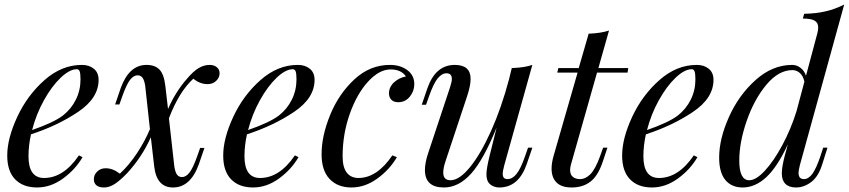

<svg xmlns="http://www.w3.org/2000/svg" viewBox="-20 -815 3753 849"><path d="M117 -221Q106 -171 106 -124Q106 -28 175 -28Q261 -28 329 -128L345 -120Q313 -65 258.5 -25.5Q204 14 144 14Q82 14 47 -22Q12 -58 12 -127Q12 -203 56.5 -298.5Q101 -394 177 -461Q253 -528 342 -528Q374 -528 395 -511Q416 -494 416 -462Q416 -381 325 -320Q234 -259 117 -221ZM122 -240Q217 -273 258 -304Q295 -333 315.5 -374.5Q336 -416 336 -464Q336 -491 332 -500Q328 -509 320 -509Q288 -509 248.5 -471.5Q209 -434 174.5 -372Q140 -310 122 -240Z M951 -491Q951 -472 936 -457.5Q921 -443 898 -443Q864 -443 835 -467Q772 -410 727 -292L751 -78Q755 -53 763 -42.5Q771 -32 785 -32Q802 -32 817.5 -51.5Q833 -71 852 -124L865 -161H884L859 -88Q822 14 745 14Q673 14 662 -78L647 -208Q607 -119 541 -48Q510 -16 486.5 -1Q463 14 440 14Q418 14 406.5 4.5Q395 -5 395 -23Q395 -42 410 -56.5Q425 -71 447 -71Q479 -71 510 -47Q551 -85 586 -138Q621 -191 643 -244L622 -436Q618 -461 610 -471.5Q602 -482 588 -482Q571 -482 555.5 -462.5Q540 -443 521 -390L508 -353H489L514 -426Q551 -528 628 -528Q665 -528 685 -507.5Q705 -487 711 -436L723 -333Q756 -409 807 -467Q835 -500 858.5 -514Q882 -528 907 -528Q926 -528 938.5 -518Q951 -508 951 -491Z M1072 -221Q1061 -171 1061 -124Q1061 -28 1130 -28Q1216 -28 1284 -128L1300 -120Q1268 -65 1213.5 -25.5Q1159 14 1099 14Q1037 14 1002 -22Q967 -58 967 -127Q967 -203 1011.5 -298.5Q1056 -394 1132 -461Q1208 -528 1297 -528Q1329 -528 1350 -511Q1371 -494 1371 -462Q1371 -381 1280 -320Q1189 -259 1072 -221ZM1077 -240Q1172 -273 1213 -304Q1250 -333 1270.5 -374.5Q1291 -416 1291 -464Q1291 -491 1287 -500Q1283 -509 1275 -509Q1243 -509 1203.5 -471.5Q1164 -434 1129.5 -372Q1095 -310 1077 -240Z M1495 -124Q1495 -75 1513.5 -51.5Q1532 -28 1565 -28Q1647 -28 1715 -128L1735 -120Q1703 -65 1648.5 -25.5Q1594 14 1534 14Q1473 14 1437.5 -23.5Q1402 -61 1402 -133Q1402 -214 1440 -307Q1478 -400 1547 -464Q1616 -528 1704 -528Q1750 -528 1781 -505Q1812 -482 1812 -443Q1812 -412 1792 -387.5Q1772 -363 1741 -363Q1721 -363 1710.5 -374Q1700 -385 1700 -402Q1700 -430 1722 -450.5Q1744 -471 1775 -477Q1754 -508 1707 -508Q1657 -508 1607.5 -454Q1558 -400 1526.5 -311Q1495 -222 1495 -124Z M2315 -162H2334L2309 -89Q2273 14 2188 14Q2172 14 2158 7Q2144 0 2137 -13Q2131 -27 2131 -44Q2131 -70 2145 -126L2176 -251Q2118 -108 2063 -47Q2008 14 1943 14Q1859 14 1859 -63Q1859 -95 1873 -137L1970 -429Q1978 -453 1978 -466Q1978 -491 1954 -491Q1934 -491 1915.5 -468.5Q1897 -446 1877 -389L1864 -352H1845L1870 -425Q1906 -528 1991 -528Q2061 -528 2061 -466Q2061 -436 2045 -388L1950 -102Q1940 -72 1940 -52Q1940 -18 1972 -18Q2011 -18 2058 -75.5Q2105 -133 2151 -235Q2197 -337 2231 -465L2243 -514Q2300 -516 2334 -528L2210 -85Q2203 -59 2203 -46Q2203 -23 2224 -23Q2246 -23 2264.5 -46.5Q2283 -70 2302 -125Z M2504 -85Q2501 -73 2501 -63Q2501 -43 2513 -33Q2525 -23 2544 -23Q2569 -23 2590.5 -44.5Q2612 -66 2633 -123L2647 -162H2666L2645 -99Q2624 -37 2590.5 -11.5Q2557 14 2508 14Q2463 14 2441 -8Q2419 -30 2419 -69Q2419 -95 2428 -126L2534 -494H2444L2449 -514H2539L2583 -666Q2637 -668 2673 -680L2626 -514H2758L2755 -494H2620Z M2836 -221Q2825 -171 2825 -124Q2825 -28 2894 -28Q2980 -28 3048 -128L3064 -120Q3032 -65 2977.5 -25.5Q2923 14 2863 14Q2801 14 2766 -22Q2731 -58 2731 -127Q2731 -203 2775.5 -298.5Q2820 -394 2896 -461Q2972 -528 3061 -528Q3093 -528 3114 -511Q3135 -494 3135 -462Q3135 -381 3044 -320Q2953 -259 2836 -221ZM2841 -240Q2936 -273 2977 -304Q3014 -333 3034.5 -374.5Q3055 -416 3055 -464Q3055 -491 3051 -500Q3047 -509 3039 -509Q3007 -509 2967.5 -471.5Q2928 -434 2893.5 -372Q2859 -310 2841 -240Z M3620 -162H3639L3616 -89Q3599 -34 3567 -10Q3535 14 3500 14Q3469 14 3453 -2Q3437 -18 3437 -48Q3437 -76 3450 -126L3464 -177Q3417 -76 3368 -31Q3319 14 3264 14Q3215 14 3187.5 -19Q3160 -52 3160 -118Q3160 -201 3203.5 -298Q3247 -395 3321.5 -461.5Q3396 -528 3483 -528Q3503 -528 3520 -515Q3537 -502 3544 -480L3594 -667Q3598 -680 3598 -694Q3598 -714 3582.5 -723.5Q3567 -733 3530 -733L3536 -754Q3589 -755 3631.5 -765Q3674 -775 3713 -795L3517 -85Q3511 -61 3511 -51Q3511 -23 3535 -23Q3555 -23 3572 -46Q3589 -69 3608 -125ZM3502 -323 3537 -454Q3531 -480 3516.5 -492.5Q3502 -505 3484 -505Q3423 -505 3369 -440.5Q3315 -376 3282 -281Q3249 -186 3249 -105Q3249 -18 3293 -18Q3323 -18 3362 -60Q3401 -102 3439 -172.5Q3477 -243 3502 -323Z"/></svg>

Font: Playfair Display
Style: Italic
Weight: 400
Italic angle: -14°
Designer: Claus Eggers Sørensen
Foundry: Claus Eggers Sørensen
Version: Version 1.200; ttfautohint (v1.6)